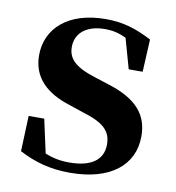

<svg xmlns="http://www.w3.org/2000/svg" viewBox="-69 -614 636 692"><g transform="rotate(10 249.5 -268.0)"><path d="M232 16C379 16 463 -52 463 -158C463 -236 420 -288 316 -321L260 -339C183 -363 160 -392 160 -432C160 -483 200 -516 267 -516C297 -516 320 -510 345 -498L376 -388H427L433 -507C377 -536 329 -552 264 -552C126 -552 49 -480 49 -382C49 -301 102 -251 189 -224L245 -205C325 -181 346 -151 346 -107C346 -51 303 -20 223 -20C188 -20 161 -26 134 -37L107 -160H50L45 -30C102 0 159 16 232 16Z"/></g></svg>

Font: Source Han Serif CN
Style: Bold
Weight: 700
Designer: Ryoko NISHIZUKA 西塚涼子 (kana & ideographs); Frank Grießhammer (Latin, Greek & Cyrillic); Wenlong ZHANG 张文龙 (bopomofo); San
Foundry: Adobe
Version: Version 2.003;hotconv 1.1.1;makeotfexe 2.6.0